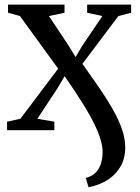

<svg xmlns="http://www.w3.org/2000/svg" viewBox="-20 -552 592 814"><path d="M355.5 242 343.5 202.5Q369.5 196 385.2 180Q401 164 408 141.2Q415 118.5 415 93Q415 54.5 394 4.8Q373 -45 336.5 -104.2Q300 -163.5 254 -229L223.5 -177.5L138.5 -48.5L210.5 -36V0H10V-36L66.5 -48.5L226.5 -261L64.5 -484L14 -498V-532.5H253.5V-498L187.5 -484L270.5 -359L300.5 -310L328 -357L414 -484L349.5 -498V-532.5H536V-498L482 -484L329.5 -281.5Q367 -229 399.8 -181.2Q432.5 -133.5 457.5 -89.8Q482.5 -46 496.8 -5.2Q511 35.5 511 74.5Q511 117 492.5 151.2Q474 185.5 439.2 208.8Q404.5 232 355.5 242Z"/></svg>

Font: Merriweather 72pt
Style: Regular
Weight: 400
Version: Version 2.100